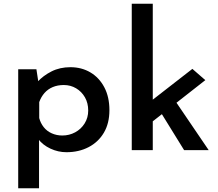

<svg xmlns="http://www.w3.org/2000/svg" viewBox="-20 -800 1162 1023"><path d="M334 11Q290 11 249 -8Q208 -27 183 -60L188 -94V203H77V-431H174L189 -333L179 -363Q210 -397 254.5 -419.5Q299 -442 355 -442Q415 -442 462 -414Q509 -386 536 -334.5Q563 -283 563 -213Q563 -143 533.5 -93Q504 -43 452 -16Q400 11 334 11ZM312 -78Q349 -78 380.5 -95Q412 -112 431 -142.5Q450 -173 450 -211Q450 -251 432.5 -281.5Q415 -312 385.5 -329.5Q356 -347 320 -347Q287 -347 261 -336Q235 -325 217 -304.5Q199 -284 189 -256V-171Q196 -144 213 -122.5Q230 -101 256 -89.5Q282 -78 312 -78Z M682 0V-780H794V0ZM899 -284 1092 0H961L825 -220ZM760 -127 749 -234 1005 -433 1074 -373Z"/></svg>

Font: Josefin Sans Thin SemiBold
Style: Regular
Weight: 600
Version: Version 2.000